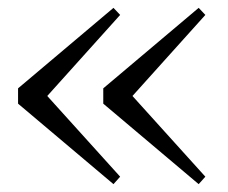

<svg xmlns="http://www.w3.org/2000/svg" viewBox="-20 -519 580 489"><path d="M269 -50 26 -255V-294L269 -499L286 -481L81 -253V-296L286 -69ZM486 -50 243 -255V-294L486 -499L503 -481L298 -253V-296L503 -69Z"/></svg>

Font: Noto Serif TC
Style: Regular
Weight: 400
Designer: Ryoko NISHIZUKA  (kana & ideographs); Frank Grießhammer (Latin, Greek & Cyrillic); Wenlong ZHANG  (bopomofo); Sandoll Co
Foundry: Adobe
Version: Version 2.003-H1;hotconv 1.1.1;makeotfexe 2.6.0